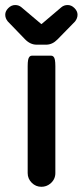

<svg xmlns="http://www.w3.org/2000/svg" viewBox="-41 -717 323 752"><path d="M67.4 -39.1V-458Q67.4 -473.1 69.1 -482.2Q70.8 -491.2 74.7 -495.1Q78.6 -499 84 -499H159.2Q164.6 -499 168.5 -495.1Q172.4 -491.2 174.1 -482.2Q175.8 -473.1 175.8 -458V-39.1Q175.8 -14.2 155.8 2.4Q140.6 14.6 121.1 14.6Q99.1 14.6 83.3 -1.2Q67.4 -17.1 67.4 -39.1ZM18.6 -697.3Q32.7 -697.3 43 -688.5Q80.6 -656.2 118.7 -624.5L121.6 -622.6L199.2 -688.5Q209.5 -697.3 224.1 -697.3Q238.8 -697.3 250.7 -685.3Q262.7 -673.3 262.7 -659.4Q262.7 -645.5 252.9 -632.8Q184.6 -562.5 184.1 -562.5Q164.1 -542 139.6 -542H102.5Q77.1 -542 56.2 -564L-10.7 -633.3Q-20.5 -645.5 -20.5 -659.4Q-20.5 -673.3 -8.5 -685.3Q3.4 -697.3 18.6 -697.3Z"/></svg>

Font: YuPearl-SemiBold
Style: SemiBold
Weight: 600
Designer: Max Yao
Foundry: Max-Everyday
Version: Version 1.011; ttfautohint (v1.8.3)